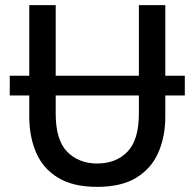

<svg xmlns="http://www.w3.org/2000/svg" viewBox="-20 -713 758 748"><path d="M359 15Q264 15 205.5 -21Q147 -57 120.5 -119Q94 -181 94 -259V-341H18V-418H94V-693H197V-418H521V-693H624V-418H700V-341H624V-259Q624 -181 597 -119Q570 -57 511.5 -21Q453 15 359 15ZM359 -76Q432 -76 476.5 -122Q521 -168 521 -270V-341H197V-270Q197 -167 242 -121.5Q287 -76 359 -76Z"/></svg>

Font: Ubuntu Sans Medium
Style: Regular
Weight: 500
Designer: Dalton Maag Ltd
Foundry: Dalton Maag Ltd
Version: Version 1.006; ttfautohint (v1.8.4.7-5d5b)